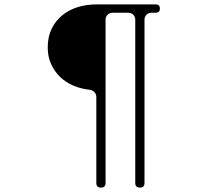

<svg xmlns="http://www.w3.org/2000/svg" viewBox="-20 -793 962 873"><path d="M418 39V-351Q418 -365 409.5 -374Q401 -383 387 -385Q348 -389 313 -404Q278 -419 252.5 -444Q227 -469 212 -502.5Q197 -536 197 -577Q197 -626 215 -662.5Q233 -699 263 -723.5Q293 -748 333 -760.5Q373 -773 418 -773H688Q707 -773 707 -754Q707 -735 688 -735H669Q655 -735 646 -726Q637 -717 637 -703V39Q637 60 616 60Q595 60 595 39V-703Q595 -717 586 -726Q577 -735 563 -735H492Q478 -735 469 -726Q460 -717 460 -703V39Q460 60 439 60Q418 60 418 39Z"/></svg>

Font: Higure Gothic
Style: Regular
Weight: 400
Designer: Yoshimichi Ohira
Foundry: Positype
Version: Version 1.000